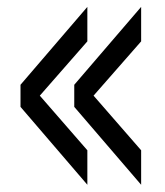

<svg xmlns="http://www.w3.org/2000/svg" viewBox="-20 -584 467 544"><path d="M227.5 -60.5 38.1 -281.2V-343.8L227.5 -564.5V-466.8L92.8 -313L227.5 -158.2ZM379.9 -60.5 190.4 -281.2V-343.8L379.9 -564.5V-466.8L245.1 -313L379.9 -158.2Z"/></svg>

Font: Oswald-Light
Style: Light
Weight: 300
Designer: vernon adams
Foundry: vernon adams
Version: Version ; ttfautohint (v0.92.18-e454-dirty) -l 8 -r 50 -G 20